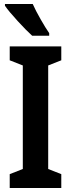

<svg xmlns="http://www.w3.org/2000/svg" viewBox="-20 -948 359 968"><path d="M5 -928V-919Q24 -891 69.5 -841.5Q115 -792 142 -768H228V-781Q211 -805 185 -850.5Q159 -896 145 -928ZM289 -70 223 -96V-618L289 -644V-714H29V-644L95 -618V-96L29 -70V0H289Z"/></svg>

Font: Noto Sans UI Condensed
Style: Bold
Weight: 700
Width: 3
Designer: Monotype Design Team
Foundry: Monotype Imaging Inc.
Version: 1.001